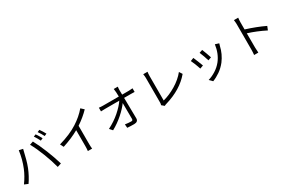

<svg xmlns="http://www.w3.org/2000/svg" viewBox="151 -2286 5698 3829"><g transform="rotate(-30 3000.0 -372.0)"><path d="M765 -779Q810 -715 847 -642L793 -618Q758 -690 712 -757ZM875 -819Q923 -752 959 -683L905 -659Q869 -733 822 -797ZM218 -301Q290 -477 316 -672L405 -653Q395 -617 387 -580Q376 -529 352 -439Q328 -349 296 -268Q237 -122 149 7L64 -29Q162 -164 218 -301ZM710 -339Q641 -519 565 -655L646 -682Q718 -550 792 -366Q863 -188 912 -24L823 5Q779 -163 710 -339Z M1086 -361Q1351 -437 1523 -548Q1686 -652 1796 -783L1863 -721Q1748 -601 1593 -498V-76Q1593 -19 1599 31H1501Q1507 -19 1507 -76V-446Q1342 -352 1126 -283Z M2086 -141Q2241 -219 2362.5 -325.5Q2484 -432 2546 -526H2217Q2166 -526 2123 -523V-608Q2169 -602 2215 -602H2579L2576 -699Q2572 -754 2567 -783H2660Q2654 -741 2654 -699L2656 -602H2813Q2852 -602 2898 -608V-524Q2852 -526 2816 -526H2657Q2662 -270 2664 -52Q2664 26 2573 28Q2495 28 2413 22L2406 -60Q2492 -48 2547 -48Q2569 -48 2576.5 -58Q2584 -68 2584 -88L2581 -451Q2516 -359 2398.5 -255Q2281 -151 2144 -76Z M3222 -32Q3232 -51 3232 -81Q3232 -174 3232 -653Q3232 -692 3223 -744H3322Q3315 -697 3315 -653Q3315 -511 3315 -86Q3463 -124 3613.5 -214.5Q3764 -305 3862 -427L3907 -357Q3704 -112 3322 0Q3305 4 3280 18Z M4483 -576Q4526 -471 4562 -360L4488 -334Q4456 -443 4410 -551ZM4845 -520Q4835 -489 4830 -470Q4793 -302 4688 -163Q4618 -75 4532.5 -16Q4447 43 4362 75L4296 8Q4385 -18 4471.5 -72.5Q4558 -127 4621 -205Q4732 -345 4759 -547ZM4251 -526Q4297 -420 4342 -300L4266 -272Q4225 -397 4177 -497Z M5337 -88Q5337 -172 5337 -670Q5337 -712 5329 -774H5427Q5420 -715 5420 -670V-507Q5654 -434 5847 -342L5813 -257Q5618 -356 5420 -418L5421 -88Q5421 -42 5427 30H5330Q5337 -33 5337 -88Z"/></g></svg>

Font: Gothic Nguyen
Style: Regular
Weight: 400
Designer: MORI Takayuki
Version: Version 1.220;July 21, 2023;FontCreator 14.0.0.2814 64-bit